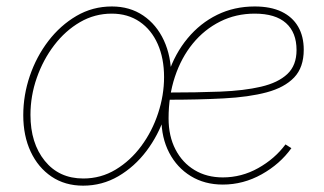

<svg xmlns="http://www.w3.org/2000/svg" viewBox="-20 -569 1013 600"><path d="M239.7 11.2Q183.1 11.2 141.1 -17.1Q99.1 -45.4 75.9 -95Q52.7 -144.5 52.7 -209Q52.7 -271.5 73.2 -331.8Q93.8 -392.1 131.1 -440.9Q168.5 -489.7 219 -519.3Q269.5 -548.8 329.6 -548.8Q385.7 -548.8 427.5 -520.5Q469.2 -492.2 492.2 -442.6Q515.1 -393.1 515.1 -329.1Q515.1 -267.1 494.9 -206.5Q474.6 -146 437.5 -96.9Q400.4 -47.9 349.9 -18.3Q299.3 11.2 239.7 11.2ZM240.2 -11.2Q295.4 -11.2 341.6 -39.1Q387.7 -66.9 421.6 -112.8Q455.6 -158.7 474.1 -215.1Q492.7 -271.5 492.7 -328.1Q492.7 -386.7 472.9 -431.4Q453.1 -476.1 416.3 -501.2Q379.4 -526.4 329.1 -526.4Q275.9 -526.4 230 -499.8Q184.1 -473.1 149.4 -427.7Q114.7 -382.3 95 -325.9Q75.2 -269.5 75.2 -210Q75.2 -121.6 119.9 -66.4Q164.6 -11.2 240.2 -11.2ZM676.3 7.8Q619.6 7.8 576.4 -18.6Q533.2 -44.9 508.8 -91.6Q484.4 -138.2 484.4 -199.2Q484.4 -274.4 505.6 -338.1Q526.9 -401.9 566.2 -449.2Q605.5 -496.6 658.7 -522.7Q711.9 -548.8 775.9 -548.8Q825.7 -548.8 859.9 -532.5Q894 -516.1 911.6 -485.8Q929.2 -455.6 929.2 -413.6Q929.2 -358.4 899.2 -326.9Q869.1 -295.4 813.5 -280.5Q757.8 -265.6 679 -261.5Q600.1 -257.3 503.4 -257.3V-279.8Q594.2 -279.8 668.5 -282.7Q742.7 -285.6 795.9 -298.1Q849.1 -310.5 877.9 -337.6Q906.7 -364.7 906.7 -412.6Q906.7 -467.3 873.8 -496.8Q840.8 -526.4 775.9 -526.4Q717.3 -526.4 668 -501.7Q618.7 -477.1 582.5 -432.9Q546.4 -388.7 526.6 -329.1Q506.8 -269.5 506.8 -199.2Q506.8 -143.6 528.3 -102.1Q549.8 -60.5 587.9 -37.6Q626 -14.6 676.3 -14.6Q734.9 -14.6 786.9 -43.7Q838.9 -72.8 872.1 -117.7L890.6 -106Q855 -56.2 797.6 -24.2Q740.2 7.8 676.3 7.8Z"/></svg>

Font: Inter 17pt Thin
Style: Italic
Weight: 250
Italic angle: -9.3988°
Version: Version 4.001;git-66647c0bb